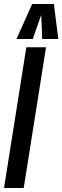

<svg xmlns="http://www.w3.org/2000/svg" viewBox="-33 -935 310 955"><path d="M-13 0 98 -700H196L85 0ZM49 -741 127 -915H235L257 -741H177L172 -861L130 -741Z"/></svg>

Font: Georama Extra Condensed SemiBold
Style: Italic
Weight: 600
Width: 2
Italic angle: -9°
Designer: Jean-Baptiste Levee
Foundry: Production Type
Version: Version 1.000